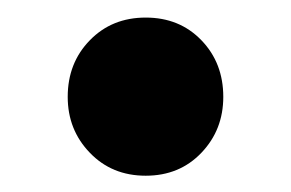

<svg xmlns="http://www.w3.org/2000/svg" viewBox="-20 -194 340 224"><path d="M150 11Q110.5 11 84.8 -15.8Q59 -42.5 59 -81Q59 -120.6 84.8 -147Q110.5 -173.5 150 -173.5Q189.5 -173.5 215 -147Q240.5 -120.6 240.5 -81Q240.5 -42.5 215 -15.8Q189.5 11 150 11Z"/></svg>

Font: Outfit Thin
Style: Regular
Weight: 100
Designer: Rodrigo Fuenzalida
Foundry: fragTYPE
Version: Version 1.000